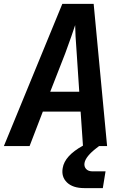

<svg xmlns="http://www.w3.org/2000/svg" viewBox="-29 -750 649 986"><path d="M-9 0 291 -730H452L521 0H480L467 10Q411 53 405 87Q402 105 413 117.5Q424 130 447 130H513L499 216H404Q345 216 315 187Q285 158 293 113Q303 50 397 -2L385 -177H191L123 0ZM229 -279H378L365 -475Q361 -524 359 -563.5Q357 -603 357 -621Q351 -603 337.5 -563.5Q324 -524 306 -476Z"/></svg>

Font: JetBrains Mono NL
Style: Bold Italic
Weight: 700
Italic angle: -9°
Designer: Philipp Nurullin, Konstantin Bulenkov
Foundry: JetBrains
Version: Version 2.304; ttfautohint (v1.8.4.7-5d5b)